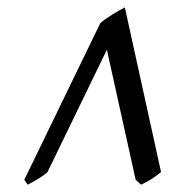

<svg xmlns="http://www.w3.org/2000/svg" viewBox="-20 -777 498 521"><path d="M417 -310.1Q403.3 -298.8 391.4 -291.3Q379.4 -283.7 362.8 -275.9L348.1 -289.1L270 -642.1L108.9 -310.1Q103.5 -305.2 96.2 -300Q88.9 -294.9 81.3 -290.3Q73.7 -285.6 66.9 -282Q60.1 -278.3 55.2 -275.9L45.9 -289.1L252 -713.9Q258.3 -719.7 267.1 -725.8Q275.9 -731.9 285.2 -737.8Q294.4 -743.7 303.2 -748.5Q312 -753.4 318.8 -756.8Z"/></svg>

Font: Gentium Plus Eur
Style: Italic
Weight: 400
Italic angle: -8°
Designer: J. Victor Gaultney, Annie Olsen, Iska Routamaa, Becca Hirsbrunner
Foundry: SIL International
Version: Version 5.000